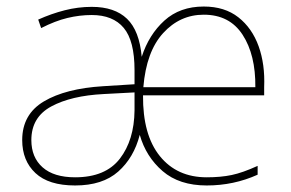

<svg xmlns="http://www.w3.org/2000/svg" viewBox="-20 -558 890 588"><path d="M604 -538Q668 -538 710 -505Q752 -472 772 -416.5Q792 -361 789 -291V-266H418Q417 -145 469.5 -80Q522 -15 613 -15Q656 -15 689.5 -22Q723 -29 769 -50V-23Q696 10 613 10Q529 10 478 -34Q427 -78 408 -145Q390 -75 342 -32.5Q294 10 210 10Q129 10 88.5 -28Q48 -66 48 -129Q48 -208 114.5 -247.5Q181 -287 296 -294L392 -300V-343Q392 -433 359 -472.5Q326 -512 261 -512Q224 -512 186.5 -503Q149 -494 106 -472L97 -498Q137 -516 178 -526.5Q219 -537 261 -537Q331 -537 369 -500.5Q407 -464 414 -384Q436 -452 483.5 -495Q531 -538 604 -538ZM604 -513Q531 -513 479.5 -456.5Q428 -400 419 -291H762Q763 -390 723 -451.5Q683 -513 604 -513ZM298 -270Q198 -265 137 -232Q76 -199 76 -129Q76 -76 110.5 -45.5Q145 -15 210 -15Q303 -15 347 -72Q391 -129 392 -220V-275Z"/></svg>

Font: Noto Sans Myanmar Thin
Style: Regular
Weight: 100
Designer: Monotype Design Team
Foundry: Monotype Imaging Inc.
Version: Version 2.107; ttfautohint (v1.8.4.7-5d5b)